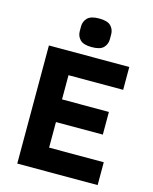

<svg xmlns="http://www.w3.org/2000/svg" viewBox="-133 -1008 874 1096"><g transform="rotate(15 303.5 -460.5)"><path d="M552 0H77V-698H552V-563H229V-420H506V-286H229V-135H552ZM315 -752Q266 -752 246 -772.5Q226 -793 226 -822V-851Q226 -880 246 -900.5Q266 -921 315 -921Q365 -921 384.5 -900.5Q404 -880 404 -851V-822Q404 -793 384.5 -772.5Q365 -752 315 -752Z"/></g></svg>

Font: IBM Plex Sans Var
Style: Regular
Weight: 400
Designer: Mike Abbink, Paul van der Laan, Pieter van Rosmalen
Foundry: Bold Monday
Version: Version 3.000